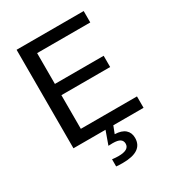

<svg xmlns="http://www.w3.org/2000/svg" viewBox="-206 -778 1012 1112"><g transform="rotate(-30 300.0 -221.5)"><path d="M79.1 0V-658.7H527.8V-582.5H172.4V-376.5H498.5V-301.3H172.4V-76.2H547.9V0ZM418.5 126Q418.5 216.8 284.7 216.8Q256.8 216.8 240.7 214.8V167Q265.1 169.9 282.7 169.9Q354.5 169.9 354.5 127.9Q354.5 108.4 339.6 98.1Q324.7 87.9 289.6 87.9Q268.6 87.9 261.7 88.9L293.5 0H345.7L326.7 48.8Q372.6 50.3 395.5 70.6Q418.5 90.8 418.5 126Z"/></g></svg>

Font: Cousine
Style: Regular
Weight: 400
Monospace: yes
Designer: Steve Matteson
Foundry: Monotype Imaging Inc.
Version: Version 1.21